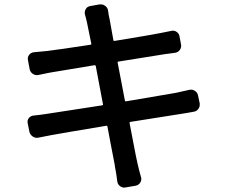

<svg xmlns="http://www.w3.org/2000/svg" viewBox="-20 -815 1040 882"><path d="M849.6 -402.3Q863.3 -405.3 875 -397.9Q886.7 -390.6 889.6 -377L897.5 -339.8Q897.5 -336.9 897.5 -333Q897.5 -323.2 891.6 -315.4Q883.8 -303.7 870.1 -301.8Q861.3 -299.8 840.3 -296.4Q819.3 -293 806.6 -291Q730.5 -279.3 578.1 -254.9Q574.2 -253.9 575.2 -250Q582 -214.8 590.3 -170.9Q598.6 -127 604 -100.1Q609.4 -73.2 612.3 -61.5Q620.1 -27.3 627.9 -1Q631.8 11.7 624.5 23.4Q617.2 35.2 603.5 38.1L557.6 45.9Q553.7 46.9 550.8 46.9Q541 46.9 531.2 40Q520.5 32.2 518.6 17.6Q516.6 2.9 515.6 -4.9Q514.6 -12.7 512.7 -24.4Q510.7 -36.1 508.8 -44.9Q507.8 -55.7 502.4 -82Q497.1 -108.4 488.8 -152.3Q480.5 -196.3 473.6 -233.4Q472.7 -238.3 468.8 -237.3Q274.4 -205.1 215.8 -194.3Q180.7 -187.5 156.2 -182.6Q142.6 -179.7 130.9 -187.5Q119.1 -195.3 115.2 -209L107.4 -248Q106.4 -252 106.4 -254.9Q106.4 -264.6 112.3 -272.5Q121.1 -283.2 134.8 -284.2Q164.1 -287.1 195.3 -292Q248 -299.8 449.2 -331.1Q454.1 -332 453.1 -335.9L419.9 -511.7Q418.9 -515.6 415 -515.6Q297.9 -496.1 209 -481.4Q183.6 -476.6 157.2 -470.7Q142.6 -467.8 130.9 -475.6Q119.1 -483.4 116.2 -497.1L108.4 -539.1Q105.5 -552.7 114.3 -563.5Q123 -574.2 136.7 -575.2Q165 -578.1 189.5 -580.1Q242.2 -585.9 395.5 -609.4Q400.4 -610.4 399.4 -614.3Q379.9 -708 379.9 -710Q375 -732.4 370.1 -749Q367.2 -761.7 374 -773.4Q380.9 -785.2 394.5 -787.1L437.5 -794.9Q440.4 -794.9 443.4 -794.9Q454.1 -794.9 462.9 -788.1Q474.6 -780.3 476.6 -765.6Q479.5 -741.2 483.4 -727.5Q487.3 -705.1 501 -629.9Q502 -626 505.9 -627Q678.7 -655.3 716.8 -663.1Q743.2 -668 765.6 -672.9Q779.3 -676.8 791 -668.9Q802.7 -661.1 804.7 -647.5L811.5 -611.3Q814.5 -597.7 806.2 -585.9Q797.9 -574.2 783.2 -572.3Q782.2 -572.3 738.3 -566.4Q711.9 -561.5 524.4 -532.2Q519.5 -532.2 520.5 -527.3L553.7 -353.5Q554.7 -348.6 559.6 -349.6Q727.5 -377.9 789.1 -388.7Q831.1 -397.5 849.6 -402.3Z"/></svg>

Font: Gen Jyuu GothicL Medium
Style: Regular
Weight: 500
Designer: [Source Han Sans]
Ryoko NISHIZUKA  (kana & ideographs); Paul D. Hunt (Latin, Greek & Cyrillic); Wenlong ZHANG  (bopomofo
Version: Version 1.002.20150607